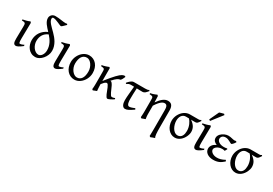

<svg xmlns="http://www.w3.org/2000/svg" viewBox="44 -1893 4607 3244"><g transform="rotate(30 2348.0 -271.0)"><path d="M282.7 -53.2Q237.8 -18.1 207 -1.7Q176.3 14.6 160.2 14.6Q143.1 14.6 132.1 7.8Q121.1 1 114.7 -12.9Q108.4 -26.9 106 -48.3Q103.5 -69.8 104 -99.1L107.9 -326.7Q108.4 -352.1 106.9 -368.2Q105.5 -384.3 98.4 -393.6Q91.3 -402.8 76.2 -406.2Q61 -409.7 34.2 -409.7V-429.2Q65.9 -434.6 102.1 -444.6Q138.2 -454.6 170.4 -468.8L186 -449.2L181.2 -147.9Q180.7 -114.3 182.1 -94.7Q183.6 -75.2 186.5 -65.2Q189.5 -55.2 193.6 -52.7Q197.8 -50.3 203.1 -50.3Q210.4 -50.3 228.8 -54.9Q247.1 -59.6 277.8 -75.2Z M656.2 -184.1Q656.2 -223.6 647.2 -258.3Q638.2 -293 622.8 -323.5Q607.4 -354 587.4 -380.9Q567.4 -407.7 545.4 -432.6V-431.6Q511.7 -418 488 -397.5Q464.4 -377 449 -351.3Q433.6 -325.7 426.5 -295.7Q419.4 -265.6 419.4 -232.9Q419.4 -198.2 430.9 -164.8Q442.4 -131.3 462.2 -105Q481.9 -78.6 507.8 -62.5Q533.7 -46.4 562.5 -46.4Q580.1 -46.4 596.9 -56.6Q613.8 -66.9 627 -85.2Q640.1 -103.5 648.2 -128.9Q656.2 -154.3 656.2 -184.1ZM735.4 -726.1Q699.7 -691.4 680.7 -673.3Q661.6 -655.3 651.9 -655.3Q643.1 -655.3 622.8 -664.3Q602.5 -673.3 577.1 -684.3Q551.8 -695.3 525.1 -704.3Q498.5 -713.4 476.6 -713.4Q465.8 -713.4 459.2 -707Q452.6 -700.7 452.6 -684.6Q452.6 -662.6 464.8 -640.6Q477.1 -618.7 496.8 -595.7Q516.6 -572.8 541.7 -548.1Q566.9 -523.4 593.5 -496.6Q620.1 -469.7 645.3 -439.5Q670.4 -409.2 690.2 -374.8Q710 -340.3 722.2 -301.5Q734.4 -262.7 734.4 -217.8Q734.4 -174.3 717 -132.8Q699.7 -91.3 671.4 -58.3Q643.1 -25.4 607.7 -5.4Q572.3 14.6 536.1 14.6Q490.2 14.6 454.3 -4.2Q418.5 -22.9 394 -54Q369.6 -85 356.7 -124.5Q343.8 -164.1 343.8 -206.1Q343.8 -251 356 -290.5Q368.2 -330.1 390.9 -362.8Q413.6 -395.5 445.6 -420.9Q477.5 -446.3 517.1 -463.4Q493.7 -488.8 471.4 -513.2Q449.2 -537.6 432.1 -562Q415 -586.4 404.5 -612.1Q394 -637.7 394 -666Q394 -685.1 401.4 -701.7Q408.7 -718.3 421.4 -730.7Q434.1 -743.2 451.7 -750.2Q469.2 -757.3 489.3 -757.3Q522.5 -757.3 551 -754.4Q579.6 -751.5 604.7 -747.8Q629.9 -744.1 652.3 -741.2Q674.8 -738.3 696.3 -738.3Q711.4 -738.3 722.7 -743.7Q726.1 -741.2 728.3 -737.1Q730.5 -732.9 735.4 -726.1Z M1047.4 -53.2Q1002.4 -18.1 971.7 -1.7Q940.9 14.6 924.8 14.6Q907.7 14.6 896.7 7.8Q885.7 1 879.4 -12.9Q873 -26.9 870.6 -48.3Q868.2 -69.8 868.7 -99.1L872.6 -326.7Q873 -352.1 871.6 -368.2Q870.1 -384.3 863 -393.6Q856 -402.8 840.8 -406.2Q825.7 -409.7 798.8 -409.7V-429.2Q830.6 -434.6 866.7 -444.6Q902.8 -454.6 935.1 -468.8L950.7 -449.2L945.8 -147.9Q945.3 -114.3 946.8 -94.7Q948.2 -75.2 951.2 -65.2Q954.1 -55.2 958.3 -52.7Q962.4 -50.3 967.8 -50.3Q975.1 -50.3 993.4 -54.9Q1011.7 -59.6 1042.5 -75.2Z M1440.4 -222.2Q1440.4 -260.7 1428.5 -295.7Q1416.5 -330.6 1397.2 -357.2Q1377.9 -383.8 1353.5 -399.4Q1329.1 -415 1304.2 -415Q1270.5 -415 1246.3 -400.9Q1222.2 -386.7 1206.8 -362.1Q1191.4 -337.4 1184.1 -303.7Q1176.8 -270 1176.8 -231Q1176.8 -192.4 1189.2 -157.5Q1201.7 -122.6 1221.9 -96.2Q1242.2 -69.8 1267.3 -54.4Q1292.5 -39.1 1317.9 -39.1Q1348.6 -39.1 1371.8 -52Q1395 -64.9 1410.2 -88.9Q1425.3 -112.8 1432.9 -146.5Q1440.4 -180.2 1440.4 -222.2ZM1516.1 -236.8Q1516.1 -204.1 1508.1 -172.9Q1500 -141.6 1485.6 -113.8Q1471.2 -85.9 1450.9 -62.3Q1430.7 -38.6 1406.7 -21.5Q1382.8 -4.4 1355.5 5.1Q1328.1 14.6 1299.3 14.6Q1255.4 14.6 1218.8 -2.9Q1182.1 -20.5 1156 -51.3Q1129.9 -82 1115.5 -124.5Q1101.1 -167 1101.1 -216.8Q1101.1 -249 1108.9 -280.3Q1116.7 -311.5 1131.1 -339.6Q1145.5 -367.7 1165.3 -391.4Q1185.1 -415 1209.2 -432.1Q1233.4 -449.2 1261 -459Q1288.6 -468.8 1318.4 -468.8Q1362.8 -468.8 1399.4 -451.2Q1436 -433.6 1461.9 -402.6Q1487.8 -371.6 1502 -329.1Q1516.1 -286.6 1516.1 -236.8Z M2061 -40Q2041 -27.3 2023.2 -17.3Q2005.4 -7.3 1990.2 0Q1975.1 7.3 1963.9 11.2Q1952.6 15.1 1946.3 15.1Q1933.1 15.1 1921.1 -1.7Q1909.2 -18.6 1897.9 -43.9Q1886.7 -69.3 1876 -98.9Q1865.2 -128.4 1854.2 -153.8Q1843.3 -179.2 1831.8 -196Q1820.3 -212.9 1807.6 -212.9Q1798.8 -212.9 1787.6 -206.8Q1776.4 -200.7 1764.6 -190.4L1723.6 -142.1Q1723.6 -127.9 1724.4 -109.6Q1725.1 -91.3 1726.1 -72.8Q1727.1 -54.2 1728.5 -38.1Q1730 -22 1731.4 -12.2Q1725.1 -9.8 1716.3 -6.3Q1707.5 -2.9 1698 0.7Q1688.5 4.4 1679.2 8.3Q1669.9 12.2 1662.6 15.1L1644 0Q1645.5 -7.8 1646.7 -20.8Q1647.9 -33.7 1648.7 -49.8Q1649.4 -65.9 1649.9 -84.7Q1650.4 -103.5 1650.4 -123V-328.6Q1650.4 -355.5 1649.2 -370.6Q1647.9 -385.7 1641.4 -393.6Q1634.8 -401.4 1620.1 -404.5Q1605.5 -407.7 1578.6 -410.2V-429.7Q1596.7 -432.6 1615 -437Q1633.3 -441.4 1650.4 -447Q1667.5 -452.6 1682.6 -458.3Q1697.8 -463.9 1710 -468.8L1723.6 -452.1V-203.1Q1772.5 -265.6 1809.8 -309.6Q1847.2 -353.5 1875.2 -383.1Q1903.3 -412.6 1924.1 -429.7Q1944.8 -446.8 1960.9 -455.6Q1977.1 -464.4 1990 -466.6Q2002.9 -468.8 2015.6 -468.8Q2019 -464.4 2021 -460.9L2024.4 -455.6Q2024.9 -454.6 2025.4 -454.1Q2015.6 -430.2 2004.2 -408.9Q1992.7 -387.7 1981.4 -376Q1965.3 -373.5 1951.7 -369.1Q1938 -364.7 1922.1 -354Q1906.2 -343.3 1886.2 -324.5Q1866.2 -305.7 1837.9 -274.4H1842.3Q1857.9 -274.4 1871.8 -257.6Q1885.7 -240.7 1898.4 -215.8Q1911.1 -190.9 1923.3 -161.4Q1935.5 -131.8 1947.5 -106.9Q1959.5 -82 1971.4 -65.2Q1983.4 -48.3 1996.1 -48.3Q2004.4 -48.3 2011.2 -49.1Q2018.1 -49.8 2024.9 -51.5Q2031.7 -53.2 2039.1 -55.9Q2046.4 -58.6 2056.2 -62Z M2447.3 -62Q2419.4 -43.5 2397.2 -29.1Q2375 -14.6 2356.2 -4.9Q2337.4 4.9 2321 9.8Q2304.7 14.6 2289.1 14.6Q2268.6 14.6 2254.4 3.2Q2240.2 -8.3 2231.4 -26.4Q2222.7 -44.4 2218.8 -66.9Q2214.8 -89.4 2214.8 -111.3Q2214.8 -168 2221.9 -238Q2229 -308.1 2235.8 -387.2Q2223.1 -387.7 2212.2 -387.9Q2201.2 -388.2 2192.4 -388.2H2172.4Q2152.3 -388.2 2135 -381.6Q2117.7 -375 2093.3 -359.9L2083 -377Q2094.7 -391.1 2107.9 -404.8Q2121.1 -418.5 2135.3 -429.4Q2149.4 -440.4 2164.6 -447.3Q2179.7 -454.1 2195.3 -454.1H2414.1Q2438.5 -454.1 2456.3 -456.8Q2474.1 -459.5 2485.4 -468.8L2498.5 -454.1Q2473.6 -422.4 2451.4 -402.8Q2429.2 -383.3 2403.8 -383.3Q2382.8 -383.3 2352.3 -384Q2321.8 -384.8 2289.6 -385.7Q2285.6 -321.3 2284.4 -269Q2283.2 -216.8 2283.2 -175.3Q2283.2 -159.7 2284.4 -138.7Q2285.6 -117.7 2290.8 -98.9Q2295.9 -80.1 2305.4 -66.9Q2314.9 -53.7 2332 -53.7Q2341.3 -53.7 2351.3 -55.4Q2361.3 -57.1 2373.5 -60.8Q2385.7 -64.5 2400.9 -70.1Q2416 -75.7 2435.5 -84Z M2853 -468.8Q2908.2 -468.8 2932.1 -435.1Q2956.1 -401.4 2956.1 -336.9V-23.9Q2956.1 21 2956.8 55.7Q2957.5 90.3 2960 116Q2962.4 141.6 2966.8 158.7Q2971.2 175.8 2979 185.1Q2958 191.9 2937 199.5Q2916 207 2898.9 214.8L2879.9 200.7Q2880.4 190.9 2880.9 173.1Q2881.3 155.3 2881.8 134.8Q2882.3 114.3 2882.6 94Q2882.8 73.7 2882.8 59.6V-293Q2882.8 -316.9 2881.1 -337.4Q2879.4 -357.9 2873.3 -373Q2867.2 -388.2 2856 -396.7Q2844.7 -405.3 2825.7 -405.3Q2811.5 -405.3 2795.7 -399.7Q2779.8 -394 2761 -378.9Q2742.2 -363.8 2719.7 -336.9Q2697.3 -310.1 2670.4 -268.1V-115.2Q2670.4 -98.1 2670.9 -84.5Q2671.4 -70.8 2672.9 -58.6Q2674.3 -46.4 2676 -34.7Q2677.7 -22.9 2679.7 -10.7Q2663.1 -4.4 2645.8 1.2Q2628.4 6.8 2610.8 14.6L2591.8 0Q2592.8 -9.8 2593.8 -23.7Q2594.7 -37.6 2595.5 -52.5Q2596.2 -67.4 2596.7 -81.8Q2597.2 -96.2 2597.2 -107.4V-332.5Q2597.2 -357.9 2595.7 -372.3Q2594.2 -386.7 2587.4 -394.3Q2580.6 -401.9 2566.2 -404.8Q2551.8 -407.7 2525.4 -410.2V-429.7Q2543 -432.1 2557.9 -436Q2572.8 -439.9 2586.9 -444.8Q2601.1 -449.7 2615.5 -455.6Q2629.9 -461.4 2646 -468.8L2663.1 -451.7Q2664.6 -417.5 2665.5 -390.6L2667.5 -330.1Q2715.3 -399.4 2761.2 -434.1Q2807.1 -468.8 2853 -468.8Z M3383.8 -185.5Q3383.8 -219.7 3376.7 -250.5Q3369.6 -281.2 3358.6 -306.9Q3347.7 -332.5 3334 -353Q3320.3 -373.5 3307.6 -387.2Q3288.1 -387.7 3272.5 -387.9Q3256.8 -388.2 3248.5 -388.2Q3220.7 -388.2 3200.2 -376.7Q3179.7 -365.2 3166.5 -345.9Q3153.3 -326.7 3146.7 -301.8Q3140.1 -276.9 3140.1 -250Q3140.1 -213.9 3150.4 -177Q3160.6 -140.1 3179 -109.9Q3197.3 -79.6 3222.9 -60.5Q3248.5 -41.5 3279.3 -41.5Q3310.5 -41.5 3330.8 -54.7Q3351.1 -67.9 3362.8 -88.6Q3374.5 -109.4 3379.2 -135Q3383.8 -160.6 3383.8 -185.5ZM3511.2 -454.6Q3496.6 -431.2 3486.1 -417.5Q3475.6 -403.8 3466.6 -396.5Q3457.5 -389.2 3448.2 -387.2Q3439 -385.3 3426.3 -385.3Q3410.6 -385.3 3389.4 -385.5Q3368.2 -385.7 3345.2 -386.2L3352.5 -383.3Q3406.7 -344.2 3430.9 -302.5Q3455.1 -260.7 3455.1 -207Q3455.1 -187.5 3449.2 -163.6Q3443.4 -139.6 3431.9 -115Q3420.4 -90.3 3403.6 -67.1Q3386.7 -43.9 3364.7 -25.6Q3342.8 -7.3 3315.9 3.7Q3289.1 14.6 3257.3 14.6Q3217.3 14.6 3183.3 -3.7Q3149.4 -22 3124.5 -53Q3099.6 -84 3085.7 -124.5Q3071.8 -165 3071.8 -209.5Q3071.8 -239.3 3079.1 -269Q3086.4 -298.8 3100.3 -325.9Q3114.3 -353 3133.5 -376.5Q3152.8 -399.9 3177 -417.2Q3201.2 -434.6 3229 -444.3Q3256.8 -454.1 3287.6 -454.1H3437Q3451.7 -454.1 3460.4 -454.3Q3469.2 -454.6 3475.3 -456.1Q3481.4 -457.5 3486.6 -460.4Q3491.7 -463.4 3499 -468.8Z M3793.9 -53.2Q3749 -18.1 3718.3 -1.7Q3687.5 14.6 3671.4 14.6Q3654.3 14.6 3643.3 7.8Q3632.3 1 3626 -12.9Q3619.6 -26.9 3617.2 -48.3Q3614.7 -69.8 3615.2 -99.1L3619.1 -326.7Q3619.6 -352.1 3618.2 -368.2Q3616.7 -384.3 3609.6 -393.6Q3602.5 -402.8 3587.4 -406.2Q3572.3 -409.7 3545.4 -409.7V-429.2Q3577.1 -434.6 3613.3 -444.6Q3649.4 -454.6 3681.6 -468.8L3697.3 -449.2L3692.4 -147.9Q3691.9 -114.3 3693.4 -94.7Q3694.8 -75.2 3697.8 -65.2Q3700.7 -55.2 3704.8 -52.7Q3709 -50.3 3714.4 -50.3Q3721.7 -50.3 3740 -54.9Q3758.3 -59.6 3789.1 -75.2ZM3637.7 -529.3Q3633.8 -530.3 3630.9 -531.5Q3627.9 -532.7 3625 -534.7Q3622.1 -536.6 3619.1 -539.1Q3616.2 -541.5 3611.8 -545.4L3697.8 -728.5Q3705.6 -731.4 3716.3 -734.6Q3727.1 -737.8 3738.8 -741.2Q3750.5 -744.6 3762 -747.3Q3773.4 -750 3782.7 -752.4L3797.9 -735.4Z M4202.6 -439Q4193.4 -422.9 4183.3 -410.2Q4173.3 -397.5 4164.6 -388.7Q4155.8 -379.9 4148.9 -375.5Q4142.1 -371.1 4138.7 -371.1Q4133.3 -371.1 4120.1 -378.7Q4106.9 -386.2 4089.4 -395.5Q4071.8 -404.8 4051 -412.4Q4030.3 -419.9 4010.7 -419.9Q3967.8 -419.9 3945.6 -399.4Q3923.3 -378.9 3923.3 -347.2Q3923.3 -332 3931.6 -317.1Q3939.9 -302.2 3956.8 -290.3Q3973.6 -278.3 3998.8 -270.8Q4023.9 -263.2 4058.1 -263.2Q4071.3 -263.2 4087.9 -265.1Q4104.5 -267.1 4119.1 -270.5L4128.9 -260.3L4104 -214.8Q4089.8 -218.8 4079.1 -220.5Q4068.4 -222.2 4056.6 -222.2Q4021.5 -222.2 3995.1 -213.4Q3968.8 -204.6 3951.2 -191.4Q3933.6 -178.2 3924.8 -163.1Q3916 -147.9 3916 -135.3Q3916 -118.2 3925.5 -102.8Q3935.1 -87.4 3952.1 -75.2Q3969.2 -63 3992.7 -55.9Q4016.1 -48.8 4043.9 -48.8Q4061 -48.8 4078.4 -50.8Q4095.7 -52.7 4114.3 -57.9Q4132.8 -63 4153.6 -71.8Q4174.3 -80.6 4197.8 -93.8L4209 -67.9Q4184.1 -45.9 4161.6 -30.3Q4139.2 -14.6 4115.2 -4.6Q4091.3 5.4 4064.9 10Q4038.6 14.6 4006.3 14.6Q3969.2 14.6 3938.7 5.4Q3908.2 -3.9 3886.2 -20.5Q3864.3 -37.1 3852.3 -59.8Q3840.3 -82.5 3840.3 -109.4Q3840.3 -130.4 3847.7 -149.2Q3855 -168 3868.2 -183.8Q3881.3 -199.7 3899.2 -212.2Q3917 -224.6 3937.5 -233.4Q3900.9 -247.1 3880.4 -270.8Q3859.9 -294.4 3859.9 -330.6Q3859.9 -351.1 3868.2 -369.4Q3876.5 -387.7 3890.1 -403.1Q3903.8 -418.5 3921.4 -430.7Q3939 -442.9 3958 -451.4Q3977.1 -460 3995.8 -464.4Q4014.6 -468.8 4030.8 -468.8Q4052.2 -468.8 4069.8 -465.8Q4087.4 -462.9 4102.8 -459.2Q4118.2 -455.6 4131.6 -452.6Q4145 -449.7 4158.7 -449.7Q4160.2 -449.7 4164.1 -450.4Q4168 -451.2 4172.6 -451.9Q4177.2 -452.6 4181.4 -453.4Q4185.5 -454.1 4187 -454.1Q4192.4 -451.7 4195.6 -447.8Q4198.7 -443.8 4202.6 -439Z M4568.4 -185.5Q4568.4 -219.7 4561.3 -250.5Q4554.2 -281.2 4543.2 -306.9Q4532.2 -332.5 4518.6 -353Q4504.9 -373.5 4492.2 -387.2Q4472.7 -387.7 4457 -387.9Q4441.4 -388.2 4433.1 -388.2Q4405.3 -388.2 4384.8 -376.7Q4364.3 -365.2 4351.1 -345.9Q4337.9 -326.7 4331.3 -301.8Q4324.7 -276.9 4324.7 -250Q4324.7 -213.9 4335 -177Q4345.2 -140.1 4363.5 -109.9Q4381.8 -79.6 4407.5 -60.5Q4433.1 -41.5 4463.9 -41.5Q4495.1 -41.5 4515.4 -54.7Q4535.6 -67.9 4547.4 -88.6Q4559.1 -109.4 4563.7 -135Q4568.4 -160.6 4568.4 -185.5ZM4695.8 -454.6Q4681.2 -431.2 4670.7 -417.5Q4660.2 -403.8 4651.1 -396.5Q4642.1 -389.2 4632.8 -387.2Q4623.5 -385.3 4610.8 -385.3Q4595.2 -385.3 4574 -385.5Q4552.7 -385.7 4529.8 -386.2L4537.1 -383.3Q4591.3 -344.2 4615.5 -302.5Q4639.6 -260.7 4639.6 -207Q4639.6 -187.5 4633.8 -163.6Q4627.9 -139.6 4616.5 -115Q4605 -90.3 4588.1 -67.1Q4571.3 -43.9 4549.3 -25.6Q4527.3 -7.3 4500.5 3.7Q4473.6 14.6 4441.9 14.6Q4401.9 14.6 4367.9 -3.7Q4334 -22 4309.1 -53Q4284.2 -84 4270.3 -124.5Q4256.3 -165 4256.3 -209.5Q4256.3 -239.3 4263.7 -269Q4271 -298.8 4284.9 -325.9Q4298.8 -353 4318.1 -376.5Q4337.4 -399.9 4361.6 -417.2Q4385.7 -434.6 4413.6 -444.3Q4441.4 -454.1 4472.2 -454.1H4621.6Q4636.2 -454.1 4645 -454.3Q4653.8 -454.6 4659.9 -456.1Q4666 -457.5 4671.1 -460.4Q4676.3 -463.4 4683.6 -468.8Z"/></g></svg>

Font: Noto Serif Devanagari
Style: Bold
Weight: 700
Designer: Monotype Design Team
Foundry: Monotype Imaging Inc.
Version: Version 1.01